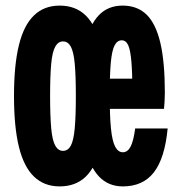

<svg xmlns="http://www.w3.org/2000/svg" viewBox="-20 -648 640 686"><path d="M193 18Q138 18 101.5 -17Q65 -52 47.5 -123.5Q30 -195 30 -305Q30 -415 47.5 -486.5Q65 -558 101.5 -593Q138 -628 193 -628Q250 -628 286 -593Q322 -558 339.5 -486.5Q357 -415 357 -305Q357 -194 339.5 -122.5Q322 -51 286 -16.5Q250 18 193 18ZM205 -109Q223 -109 233 -127.5Q243 -146 247 -189.5Q251 -233 251 -305Q251 -378 247 -420.5Q243 -463 233 -481.5Q223 -500 205 -500Q188 -500 177.5 -481.5Q167 -463 163 -420.5Q159 -378 159 -305Q159 -233 163 -189.5Q167 -146 177.5 -127.5Q188 -109 205 -109ZM419 18Q367 18 333.5 -17.5Q300 -53 283.5 -125Q267 -197 267 -309Q267 -418 283.5 -488.5Q300 -559 333 -593.5Q366 -628 418 -628Q471 -628 504 -595.5Q537 -563 553 -494.5Q569 -426 569 -315Q569 -301 568 -285.5Q567 -270 566 -259H323V-367H503L453 -315Q453 -386 449.5 -427.5Q446 -469 438 -486.5Q430 -504 415 -504Q399 -504 389.5 -486Q380 -468 376 -425.5Q372 -383 372 -309Q372 -233 376.5 -188.5Q381 -144 391.5 -124Q402 -104 419 -104Q436 -104 446.5 -124Q457 -144 463 -189H579Q569 -83 530 -32.5Q491 18 419 18Z"/></svg>

Font: Martian Mono Condensed SemiBold
Style: Regular
Weight: 600
Width: 3
Designer: Roman Shamin
Foundry: Evil Martians
Version: Version 1.000